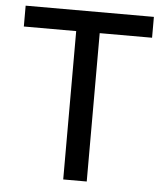

<svg xmlns="http://www.w3.org/2000/svg" viewBox="-51 -743 677 789"><g transform="rotate(5 287.5 -349.0)"><path d="M239 0H336V-612H552V-698H23V-612H239Z"/></g></svg>

Font: IBM Plex Thai Looped Text
Style: Regular
Weight: 450
Designer: Mike Abbink, Paul van der Laan, Pieter van Rosmalen, Ben Mitchell, Mark Frömberg
Foundry: Bold Monday
Version: Version 1.0